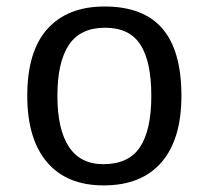

<svg xmlns="http://www.w3.org/2000/svg" viewBox="-20 -558 640 588"><path d="M535.6 -264.6Q535.6 -131.3 474.4 -60.8Q413.1 9.8 297.4 9.8Q184.1 9.8 123.8 -61.5Q63.5 -132.8 63.5 -264.6Q63.5 -400.9 125.2 -469.5Q187 -538.1 300.3 -538.1Q419.4 -538.1 477.5 -470.2Q535.6 -402.3 535.6 -264.6ZM443.4 -264.6Q443.4 -369.6 409.9 -421.4Q376.5 -473.1 301.8 -473.1Q226.1 -473.1 190.9 -420.4Q155.8 -367.7 155.8 -264.6Q155.8 -162.1 190.9 -108.6Q226.1 -55.2 296.4 -55.2Q374 -55.2 408.7 -107.4Q443.4 -159.7 443.4 -264.6Z"/></svg>

Font: Cousine
Style: Regular
Weight: 400
Monospace: yes
Designer: Steve Matteson
Foundry: Ascender Corporation
Version: Version 1.20